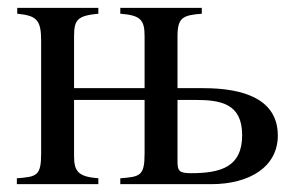

<svg xmlns="http://www.w3.org/2000/svg" viewBox="-20 -470 761 490"><path d="M433 -245V-377C433 -426 447 -431 495 -435V-450H287V-435C338 -431 349 -420 349 -378V-245H169V-377C169 -419 177 -430 231 -435V-450H24V-435C73 -430 85 -420 85 -366V-79C85 -21 74 -19 23 -15V0H231V-15C180 -19 169 -32 169 -72V-215H349V-79C349 -21 338 -19 287 -15V0H519C618 0 689 -45 689 -124C689 -216 604 -245 499 -245ZM433 -215H478C543 -215 598 -206 598 -125C598 -44 544 -28 467 -28C436 -28 433 -35 433 -59Z"/></svg>

Font: STIX Math
Style: Regular
Weight: 400
Designer: MicroPress Inc., with final additions and corrections provided by Coen Hoffman, Elsevier (retired)
Version: Version 1.1.0